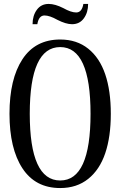

<svg xmlns="http://www.w3.org/2000/svg" viewBox="-20 -929 606 967"><path d="M423.8 -909.2Q423.8 -866.2 402.3 -836.7Q380.9 -807.1 342.8 -807.1Q312 -807.1 269 -829.1Q230 -851.1 204.1 -851.1Q175.3 -851.1 168 -807.1H144Q144 -850.1 165.5 -879.6Q187 -909.2 225.1 -909.2Q257.3 -909.2 298.8 -888.2Q337.9 -866.2 363.8 -866.2Q392.6 -866.2 399.9 -909.2ZM283.2 18.1Q158.2 18.1 93 -81.3Q27.8 -180.7 27.8 -356Q27.8 -531.2 93 -630.6Q158.2 -730 283.2 -730Q366.7 -730 424.3 -683.8Q481.9 -637.7 510 -554.7Q538.1 -471.7 538.1 -356Q538.1 -240.2 510 -157.2Q481.9 -74.2 424.3 -28.1Q366.7 18.1 283.2 18.1ZM283.2 -20Q436 -20 436 -356Q436 -691.9 283.2 -691.9Q129.9 -691.9 129.9 -356Q129.9 -20 283.2 -20Z"/></svg>

Font: New Heterodox Mono
Style: Book
Weight: 400
Designer: Hao Chi Kiang <hello@hckiang.com>, Alexey Kryukov <alexios@thessalonica.org.ru>
Version: Version 0.0.3